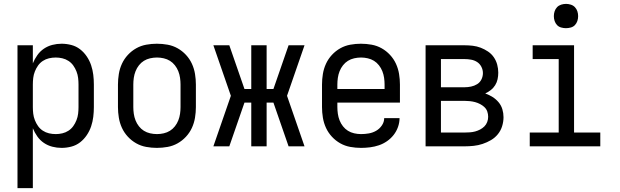

<svg xmlns="http://www.w3.org/2000/svg" viewBox="-20 -753 3190 988"><path d="M70 215V-520H149V-427Q158 -449 172 -469Q186 -489 206 -502.5Q226 -516 249.5 -522Q273 -528 297 -528Q322 -528 347 -521.5Q372 -515 392 -499.5Q412 -484 426.5 -462.5Q441 -441 449 -417Q457 -393 460 -368Q463 -343 463 -318V-202Q463 -177 460 -152Q457 -127 449 -103Q441 -79 426.5 -57.5Q412 -36 392 -20.5Q372 -5 347 1.5Q322 8 297 8Q273 8 249.5 2Q226 -4 206 -17.5Q186 -31 172 -51Q158 -71 149 -93V215ZM267 -63Q284 -63 301 -67Q318 -71 332.5 -80.5Q347 -90 357 -104Q367 -118 373.5 -134.5Q380 -151 382 -168Q384 -185 384 -202V-318Q384 -335 382 -352Q380 -369 373.5 -385.5Q367 -402 357 -416Q347 -430 332.5 -439.5Q318 -449 301 -453Q284 -457 267 -457Q249 -457 232 -453Q215 -449 200.5 -439.5Q186 -430 176 -416Q166 -402 159.5 -385.5Q153 -369 151 -352Q149 -335 149 -318V-202Q149 -185 151 -168Q153 -151 159.5 -134.5Q166 -118 176 -104Q186 -90 200.5 -80.5Q215 -71 232 -67Q249 -63 267 -63Z M787 8Q760 8 732.5 3Q705 -2 681 -15.5Q657 -29 638 -49.5Q619 -70 607.5 -95Q596 -120 591.5 -147.5Q587 -175 587 -202V-318Q587 -345 591.5 -372.5Q596 -400 607.5 -425Q619 -450 638 -470.5Q657 -491 681 -504.5Q705 -518 732.5 -523Q760 -528 787 -528Q815 -528 842.5 -523Q870 -518 894 -504.5Q918 -491 937 -470.5Q956 -450 967.5 -425Q979 -400 983.5 -372.5Q988 -345 988 -318V-202Q988 -175 983.5 -147.5Q979 -120 967.5 -95Q956 -70 937 -49.5Q918 -29 894 -15.5Q870 -2 842.5 3Q815 8 787 8ZM788 -63Q805 -63 822.5 -67Q840 -71 854.5 -80Q869 -89 880 -103Q891 -117 897.5 -133.5Q904 -150 906.5 -167.5Q909 -185 909 -202V-318Q909 -335 906.5 -352.5Q904 -370 897.5 -386.5Q891 -403 880 -417Q869 -431 854.5 -440Q840 -449 822.5 -453Q805 -457 788 -457Q770 -457 752.5 -453Q735 -449 720.5 -440Q706 -431 695 -417Q684 -403 677.5 -386.5Q671 -370 668.5 -352.5Q666 -335 666 -318V-202Q666 -185 668.5 -167.5Q671 -150 677.5 -133.5Q684 -117 695 -103Q706 -89 720.5 -80Q735 -71 752.5 -67Q770 -63 788 -63Z M1078 0 1168 -260 1078 -520H1160L1238 -295H1273V-520H1352V-295H1387L1465 -520H1547L1457 -260L1547 0H1465L1387 -225H1352V0H1273V-225H1238L1160 0Z M1838 8Q1810 8 1782.5 3Q1755 -2 1731 -15.5Q1707 -29 1688 -49.5Q1669 -70 1657.5 -95Q1646 -120 1641.5 -147.5Q1637 -175 1637 -202V-318Q1637 -345 1641.5 -372.5Q1646 -400 1657.5 -425Q1669 -450 1688 -470.5Q1707 -491 1731 -504.5Q1755 -518 1782.5 -523Q1810 -528 1837 -528Q1865 -528 1892.5 -523Q1920 -518 1944 -504.5Q1968 -491 1987 -470.5Q2006 -450 2017.5 -425Q2029 -400 2033.5 -372.5Q2038 -345 2038 -318V-225H1716V-202Q1716 -185 1718.5 -167.5Q1721 -150 1727.5 -133.5Q1734 -117 1745 -103Q1756 -89 1770.5 -80Q1785 -71 1802.5 -67Q1820 -63 1838 -63Q1858 -63 1878 -66.5Q1898 -70 1915.5 -80Q1933 -90 1945 -107.5Q1957 -125 1957 -145H2036Q2036 -122 2028 -99.5Q2020 -77 2005.5 -58.5Q1991 -40 1971.5 -26.5Q1952 -13 1930 -5.5Q1908 2 1884.5 5Q1861 8 1838 8ZM1716 -295H1959V-318Q1959 -335 1956.5 -352.5Q1954 -370 1947.5 -386.5Q1941 -403 1930 -417Q1919 -431 1904.5 -440Q1890 -449 1872.5 -453Q1855 -457 1838 -457Q1820 -457 1802.5 -453Q1785 -449 1770.5 -440Q1756 -431 1745 -417Q1734 -403 1727.5 -386.5Q1721 -370 1718.5 -352.5Q1716 -335 1716 -318Z M2170 0V-520H2371Q2392 -520 2413 -517.5Q2434 -515 2453.5 -507.5Q2473 -500 2491 -488Q2509 -476 2521 -458.5Q2533 -441 2538.5 -420.5Q2544 -400 2544 -379Q2544 -362 2540.5 -345.5Q2537 -329 2528 -314.5Q2519 -300 2505.5 -289.5Q2492 -279 2477 -272Q2497 -265 2514.5 -254Q2532 -243 2545.5 -227Q2559 -211 2565 -191Q2571 -171 2571 -150Q2571 -127 2564 -104Q2557 -81 2542 -62.5Q2527 -44 2506.5 -32Q2486 -20 2463.5 -12.5Q2441 -5 2417.5 -2.5Q2394 0 2371 0ZM2249 -304H2371Q2387 -304 2404 -307.5Q2421 -311 2435.5 -320Q2450 -329 2457.5 -344.5Q2465 -360 2465 -377Q2465 -394 2457 -409.5Q2449 -425 2435 -434Q2421 -443 2404 -446Q2387 -449 2371 -449H2249ZM2249 -71H2371Q2384 -71 2398 -72Q2412 -73 2425 -76.5Q2438 -80 2450.5 -86.5Q2463 -93 2472.5 -102.5Q2482 -112 2487 -125Q2492 -138 2492 -152Q2492 -166 2487.5 -179Q2483 -192 2473 -201.5Q2463 -211 2450.5 -217.5Q2438 -224 2425 -227.5Q2412 -231 2398 -232.5Q2384 -234 2371 -234H2249Z M2706 0V-71H2855V-449H2721V-520H2934V-71H3069V0ZM2892 -608Q2880 -608 2867.5 -611.5Q2855 -615 2846.5 -624Q2838 -633 2834 -645Q2830 -657 2830 -670Q2830 -683 2834 -695Q2838 -707 2846.5 -716Q2855 -725 2867.5 -729Q2880 -733 2893 -733Q2905 -733 2917.5 -729Q2930 -725 2938.5 -716Q2947 -707 2951 -695Q2955 -683 2955 -670Q2955 -657 2951 -645Q2947 -633 2938.5 -624Q2930 -615 2917.5 -611.5Q2905 -608 2892 -608Z"/></svg>

Font: Iosevka Pride
Style: Regular
Weight: 400
Monospace: yes
Designer: Belleve Invis
Foundry: Belleve Invis
Version: Version 30.3.1; ttfautohint (v1.8.4)